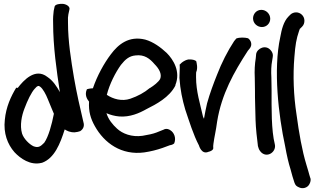

<svg xmlns="http://www.w3.org/2000/svg" viewBox="-20 -760 1633 994"><path d="M290 -283C274 -312 255 -342 225 -362C162 -411 101 -343 72 -305C69 -305 67 -306 64 -306C37 -262 11 -206 5 -140C-3 -70 19 -13 55 28C85 60 137 98 196 83H197C262 60 292 -17 315 -90C326 -83 343 -74 367 -75C378 -76 387 -78 395 -81C414 -93 417 -111 412 -127C395 -199 377 -277 363 -358C348 -448 332 -546 332 -643V-644C331 -663 332 -677 334 -686L339 -709C345 -726 324 -738 306 -740C289 -741 267 -738 263 -727L258 -704C256 -686 254 -669 255 -642C255 -518 273 -395 290 -283ZM94 -69C82 -111 92 -161 107 -199C122 -239 142 -282 161 -302H162V-303C173 -316 180 -318 188 -311C202 -301 218 -271 227 -248L246 -202C250 -193 253 -184 259 -171C248 -115 231 -52 209 -21C190 -2 179 7 153 -3C132 -13 103 -41 94 -69Z M888 -320C916 -389 878 -451 843 -486C812 -515 774 -543 732 -555C647 -576 592 -530 554 -479C519 -433 483 -368 461 -303C443 -302 433 -299 430 -298C417 -270 430 -247 441 -234C438 -183 449 -146 471 -107C520 -19 609 45 727 29C761 24 792 16 821 6L859 -8C873 -10 879 -15 882 -18C894 -48 879 -75 863 -85C854 -92 842 -95 831 -91L830 -90L790 -74C772 -67 748 -62 718 -57C662 -49 614 -68 586 -94C563 -115 542 -140 531 -174C552 -165 574 -159 598 -157C653 -153 701 -174 738 -195C788 -220 857 -256 888 -317ZM533 -269C547 -325 578 -385 606 -424C629 -453 649 -470 681 -473C728 -479 756 -456 780 -428C802 -406 820 -377 809 -351C800 -335 777 -317 756 -304H755C728 -281 693 -262 655 -249C611 -234 566 -247 533 -269Z M909 -359V-356C913 -296 924 -244 939 -193C960 -131 981 -62 1010 -7C1010 -7 1023 42 1059 26C1069 24 1087 17 1084 3V2C1084 1 1083 -6 1085 -16C1090 -54 1098 -83 1104 -130C1127 -273 1191 -386 1263 -497L1272 -508C1289 -528 1279 -552 1264 -562C1249 -566 1220 -568 1202 -560V-559L1192 -547C1159 -497 1127 -434 1104 -374C1086 -329 1066 -276 1052 -225C1046 -200 1041 -173 1036 -145C1035 -148 1033 -152 1031 -156C1016 -223 995 -287 995 -360C995 -372 995 -384 996 -394V-386C1005 -410 998 -433 996 -443C991 -449 973 -454 954 -452C932 -447 919 -434 917 -432L909 -424L910 -427C912 -409 909 -384 909 -359Z M1336 -620C1360 -620 1379 -639 1379 -663C1379 -688 1358 -709 1333 -709C1307 -709 1290 -687 1290 -665C1290 -639 1312 -620 1336 -620ZM1300 -291C1300 -268 1300 -243 1301 -217L1303 -138C1304 -100 1311 -35 1315 -7V-5C1317 0 1317 1 1319 8C1322 18 1331 28 1336 32C1368 57 1411 24 1403 -12C1384 -87 1386 -199 1386 -291C1386 -315 1385 -337 1385 -357V-358C1383 -390 1384 -421 1389 -446L1392 -465C1395 -479 1389 -491 1383 -498C1357 -532 1311 -510 1306 -480V-479L1304 -458C1299 -429 1297 -394 1299 -356C1299 -336 1300 -314 1300 -291Z M1526 209C1546 220 1572 213 1582 193C1587 184 1591 170 1586 160L1582 147C1579 136 1575 121 1566 92C1544 20 1528 -71 1515 -168C1500 -265 1496 -370 1504 -464C1509 -528 1514 -558 1528 -599C1531 -607 1532 -611 1533 -612H1534L1544 -622C1553 -631 1556 -642 1556 -653C1556 -678 1535 -696 1513 -696C1501 -696 1490 -691 1483 -684L1474 -675C1448 -649 1438 -607 1431 -568C1394 -400 1422 -161 1456 -4C1465 46 1474 85 1484 116C1493 149 1496 161 1502 178C1509 203 1518 205 1526 209Z"/></svg>

Font: Stray Cat
Style: BlkCn
Weight: 900
Version: Version 1.0